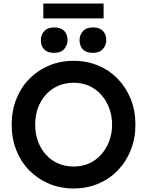

<svg xmlns="http://www.w3.org/2000/svg" viewBox="-20 -1056 833 1086"><path d="M46 -351Q46 -429 72 -495Q98 -561 145.5 -609.5Q193 -658 257 -685Q321 -712 396 -712Q472 -712 536 -685Q600 -658 647 -609Q694 -560 720 -494.5Q746 -429 746 -351Q746 -274 720 -208Q694 -142 647 -93Q600 -44 536 -17Q472 10 396 10Q321 10 257 -17Q193 -44 145.5 -92.5Q98 -141 72 -207Q46 -273 46 -351ZM614 -351Q614 -402 597.5 -445Q581 -488 552 -520.5Q523 -553 483.5 -570.5Q444 -588 396 -588Q349 -588 309 -570.5Q269 -553 240 -521Q211 -489 195 -446Q179 -403 179 -351Q179 -300 195 -256.5Q211 -213 240 -181Q269 -149 309 -131.5Q349 -114 396 -114Q444 -114 483.5 -131.5Q523 -149 552 -181.5Q581 -214 597.5 -257Q614 -300 614 -351ZM430 -829Q430 -858 449 -879.5Q468 -901 506 -901Q543 -901 562 -881.5Q581 -862 581 -829Q581 -800 562 -778.5Q543 -757 506 -757Q468 -757 449 -776.5Q430 -796 430 -829ZM211 -829Q211 -858 230 -879.5Q249 -901 286 -901Q324 -901 343 -881.5Q362 -862 362 -829Q362 -800 343 -778.5Q324 -757 286 -757Q249 -757 230 -776.5Q211 -796 211 -829ZM225 -952V-1036H566V-952Z"/></svg>

Font: Mach Medium
Style: Regular
Weight: 500
Version: Version 1.002